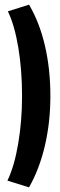

<svg xmlns="http://www.w3.org/2000/svg" viewBox="-20 -727 257 827"><path d="M75 -313Q75 -425 59 -521.5Q43 -618 14 -678L105 -707Q150 -631 173.5 -530.5Q197 -430 197 -313Q197 -201 173.5 -100Q150 1 105 80L12 51Q42 -11 58.5 -109Q75 -207 75 -313Z"/></svg>

Font: Blinker ExtraBold
Style: Regular
Weight: 800
Designer: Juergen Huber
Foundry: supertype
Version: Version 1.017;hotconv 1.0.117;makeotfexe 2.5.65602